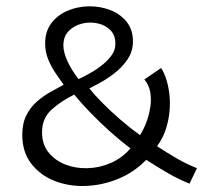

<svg xmlns="http://www.w3.org/2000/svg" viewBox="-20 -592 675 621"><path d="M593 2Q556 -13 524 -31.5Q492 -50 453 -75Q413 -34 361 -13Q309 8 255 9.5Q201 11 155 -7.5Q109 -26 80.5 -63.5Q52 -101 52 -156Q52 -193 65.5 -219.5Q79 -246 100.5 -264.5Q122 -283 145 -295.5Q168 -308 186 -318Q175 -333 161 -353.5Q147 -374 136.5 -398.5Q126 -423 126 -451Q126 -491 146.5 -517.5Q167 -544 199 -557.5Q231 -571 267.5 -571.5Q304 -572 336.5 -559.5Q369 -547 389.5 -521.5Q410 -496 410 -458Q410 -425 391.5 -398.5Q373 -372 347.5 -353Q322 -334 299.5 -322Q277 -310 269 -306Q284 -287 310.5 -260Q337 -233 369.5 -205Q402 -177 433 -155Q444 -172 453 -195.5Q462 -219 466 -244.5Q470 -270 466 -293.5Q462 -317 447 -335L501 -372Q510 -359 517 -338Q524 -317 527.5 -290.5Q531 -264 528.5 -234Q526 -204 516.5 -174.5Q507 -145 488 -119Q522 -97 551 -80Q580 -63 617 -48ZM402 -112Q370 -136 336.5 -166Q303 -196 272.5 -227.5Q242 -259 220 -286Q179 -266 147.5 -238Q116 -210 116 -164Q116 -125 137 -99Q158 -73 191 -60Q224 -47 263 -48Q302 -49 338.5 -65Q375 -81 402 -112ZM234 -336Q238 -338 251 -344.5Q264 -351 281 -361Q298 -371 314 -384.5Q330 -398 341.5 -414Q353 -430 353 -449Q354 -477 337.5 -494Q321 -511 295.5 -516.5Q270 -522 244.5 -515.5Q219 -509 202 -491.5Q185 -474 185 -445Q185 -423 198 -394.5Q211 -366 234 -336Z"/></svg>

Font: Darker Grotesque Medium
Style: Regular
Weight: 500
Designer: Gabriel Lam
Foundry: TypeRant
Version: Version 1.000;gftools[0.9.28]